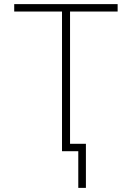

<svg xmlns="http://www.w3.org/2000/svg" viewBox="-20 -734 640 932"><path d="M281 0H360V178H397V-36H320V-678H551V-714H49V-678H281Z"/></svg>

Font: Noto Sans Mono ExtraLight
Style: Regular
Weight: 200
Designer: Monotype Design Team
Foundry: Monotype Imaging Inc.
Version: Version 2.014